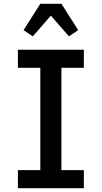

<svg xmlns="http://www.w3.org/2000/svg" viewBox="-20 -999 540 1019"><path d="M75 0V-96H194V-639H75V-735H425V-639H306V-96H425V0ZM154 -806 105 -839 194 -979H306L395 -839L346 -806L250 -916Z"/></svg>

Font: Iosevka Web
Style: Bold
Weight: 700
Monospace: yes
Designer: Belleve Invis
Foundry: Belleve Invis
Version: Version 28.0.3; ttfautohint (v1.8.3)